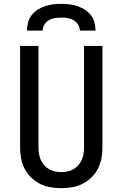

<svg xmlns="http://www.w3.org/2000/svg" viewBox="-20 -975 640 1003"><path d="M300 8Q271 8 242.5 3Q214 -2 188.5 -15Q163 -28 142 -48.5Q121 -69 108 -94.5Q95 -120 90 -148.5Q85 -177 85 -206V-735H181V-206Q181 -190 183.5 -173Q186 -156 192.5 -141Q199 -126 210 -113Q221 -100 235.5 -91.5Q250 -83 266.5 -79.5Q283 -76 300 -76Q317 -76 333.5 -79.5Q350 -83 364.5 -91.5Q379 -100 390 -113Q401 -126 407.5 -141Q414 -156 416.5 -173Q419 -190 419 -206V-735H515V-206Q515 -177 510 -148.5Q505 -120 492 -94.5Q479 -69 458 -48.5Q437 -28 411.5 -15Q386 -2 357.5 3Q329 8 300 8ZM121 -815Q121 -836 126.5 -857.5Q132 -879 145.5 -896Q159 -913 177 -924.5Q195 -936 215.5 -943Q236 -950 257.5 -952.5Q279 -955 300 -955Q321 -955 342.5 -952.5Q364 -950 384.5 -943Q405 -936 423 -924.5Q441 -913 454.5 -896Q468 -879 473.5 -857.5Q479 -836 479 -815H397Q397 -832 388 -846.5Q379 -861 364.5 -869.5Q350 -878 333.5 -880.5Q317 -883 300 -883Q283 -883 266.5 -880.5Q250 -878 235.5 -869.5Q221 -861 212 -846.5Q203 -832 203 -815Z"/></svg>

Font: Iosevka Aile Medium
Style: Regular
Weight: 500
Designer: Belleve Invis
Foundry: Belleve Invis
Version: Version 27.3.5; ttfautohint (v1.8.4)